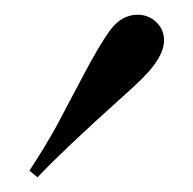

<svg xmlns="http://www.w3.org/2000/svg" viewBox="-20 -840 263 261"><path d="M129 -798Q145 -820 167 -820Q179 -820 189 -813Q203 -802 203 -785Q203 -770 189 -751Q178 -736 145 -707Q67 -637 31 -599L20 -608Q41 -640 57 -669L93 -737Q114 -777 129 -798Z"/></svg>

Font: Playfair Display
Style: Regular
Weight: 400
Designer: Claus Eggers S?rensen
Foundry: Claus Eggers S?rensen
Version: Version 1.003